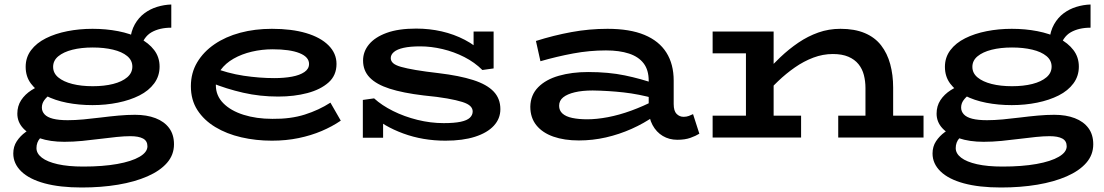

<svg xmlns="http://www.w3.org/2000/svg" viewBox="-20 -611 4906 853"><path d="M343 222Q246 222 178 203.5Q110 185 74.5 150.5Q39 116 39 71Q39 40 54.5 16.5Q70 -7 93.5 -24Q117 -41 140 -51L193 -24Q175 -16 158.5 2.5Q142 21 142 47Q142 71 166 89.5Q190 108 236.5 118.5Q283 129 350 129Q437 129 501 117.5Q565 106 600 85.5Q635 65 635 39Q635 15 615.5 4.5Q596 -6 559 -6Q533 -6 498.5 -2.5Q464 1 425 6Q386 11 345.5 15Q305 19 266 19Q203 19 156 3Q109 -13 83 -41Q57 -69 57 -106Q57 -140 74 -166Q91 -192 120 -210.5Q149 -229 184 -241L233 -208Q218 -202 202.5 -191Q187 -180 176.5 -165.5Q166 -151 166 -133Q166 -116 178 -103Q190 -90 215.5 -83.5Q241 -77 281 -77Q313 -77 351 -80.5Q389 -84 428.5 -89Q468 -94 506.5 -97.5Q545 -101 580 -101Q632 -101 671 -86Q710 -71 731.5 -42Q753 -13 753 30Q753 77 722 112.5Q691 148 635 172.5Q579 197 504.5 209.5Q430 222 343 222ZM391 -144Q331 -144 277.5 -154.5Q224 -165 182.5 -186.5Q141 -208 117.5 -239.5Q94 -271 94 -314Q94 -356 118 -388Q142 -420 184 -441Q226 -462 279.5 -472.5Q333 -483 391 -483Q451 -483 505 -472.5Q559 -462 600 -441Q641 -420 665 -388.5Q689 -357 689 -315Q689 -273 665 -240.5Q641 -208 599.5 -187Q558 -166 504 -155Q450 -144 391 -144ZM392 -228Q443 -228 482.5 -238Q522 -248 545 -267.5Q568 -287 568 -315Q568 -343 545 -362Q522 -381 482 -390.5Q442 -400 392 -400Q341 -400 301.5 -390Q262 -380 239 -361Q216 -342 216 -314Q216 -286 239 -267Q262 -248 301.5 -238Q341 -228 392 -228ZM602 -392 558 -431Q562 -473 579 -503Q596 -533 621.5 -552Q647 -571 678 -580.5Q709 -590 741 -591V-488Q689 -488 653 -467.5Q617 -447 602 -392Z M1188 14Q1117 14 1052 -1Q987 -16 936.5 -46.5Q886 -77 857 -122Q828 -167 828 -228Q828 -287 856 -334Q884 -381 933 -414.5Q982 -448 1047 -465.5Q1112 -483 1188 -483Q1276 -483 1340 -464Q1404 -445 1439.5 -409.5Q1475 -374 1475 -327Q1475 -276 1439.5 -244.5Q1404 -213 1345.5 -197.5Q1287 -182 1216 -182Q1135 -182 1060.5 -199Q986 -216 917 -244V-314Q992 -285 1062.5 -274.5Q1133 -264 1198 -264Q1243 -264 1277.5 -270.5Q1312 -277 1332.5 -291Q1353 -305 1353 -327Q1353 -358 1310.5 -375Q1268 -392 1191 -392Q1144 -392 1099 -381.5Q1054 -371 1018 -350.5Q982 -330 960.5 -300.5Q939 -271 939 -232Q939 -186 972 -152.5Q1005 -119 1062 -101Q1119 -83 1190 -83Q1271 -82 1334 -102Q1397 -122 1448 -155L1494 -75Q1456 -49 1409 -29Q1362 -9 1306.5 2.5Q1251 14 1188 14Z M1959 14Q1909 14 1862 6Q1815 -2 1771.5 -18Q1728 -34 1692 -55Q1656 -76 1629 -104L1682 -117V1H1592V-167L1642 -174Q1676 -143 1726 -118Q1776 -93 1834.5 -78.5Q1893 -64 1951 -64Q1998 -64 2026.5 -70Q2055 -76 2067.5 -88Q2080 -100 2080 -116Q2080 -129 2069.5 -139.5Q2059 -150 2034 -158Q2009 -166 1967 -173.5Q1925 -181 1862 -187Q1770 -198 1711 -217Q1652 -236 1622.5 -266.5Q1593 -297 1593 -342Q1593 -382 1619.5 -414Q1646 -446 1698 -465Q1750 -484 1829 -484Q1888 -484 1942.5 -471.5Q1997 -459 2045 -434Q2093 -409 2132 -370L2084 -352V-471H2173V-307L2123 -300Q2089 -334 2043 -357.5Q1997 -381 1946 -393Q1895 -405 1847 -405Q1802 -405 1773 -398.5Q1744 -392 1730 -380Q1716 -368 1716 -353Q1716 -340 1726.5 -330.5Q1737 -321 1761.5 -314Q1786 -307 1827 -300Q1868 -293 1929 -286Q2021 -275 2082 -255.5Q2143 -236 2173 -204.5Q2203 -173 2203 -126Q2203 -84 2174 -52.5Q2145 -21 2090.5 -3.5Q2036 14 1959 14Z M2989 10Q2953 10 2924.5 -7Q2896 -24 2879 -55.5Q2862 -87 2862 -129V-252Q2862 -300 2839.5 -329.5Q2817 -359 2774.5 -373Q2732 -387 2672 -387Q2599 -387 2526.5 -373.5Q2454 -360 2381 -339L2361 -429Q2440 -454 2519 -468.5Q2598 -483 2679 -483Q2778 -483 2843 -456Q2908 -429 2940.5 -377.5Q2973 -326 2973 -253V-149Q2973 -118 2986 -105Q2999 -92 3017 -92Q3030 -92 3040.5 -96Q3051 -100 3059 -104L3087 -17Q3071 -7 3047 1.5Q3023 10 2989 10ZM2552 13Q2487 13 2438.5 -4Q2390 -21 2363 -54.5Q2336 -88 2336 -137Q2337 -189 2371 -223.5Q2405 -258 2463 -274.5Q2521 -291 2593 -291Q2684 -291 2756 -276Q2828 -261 2890 -239V-173Q2818 -193 2750 -200.5Q2682 -208 2613 -209Q2567 -209 2533.5 -201Q2500 -193 2482 -178.5Q2464 -164 2464 -141Q2464 -120 2479 -106.5Q2494 -93 2522.5 -87Q2551 -81 2589 -81Q2631 -81 2681 -90.5Q2731 -100 2784.5 -119.5Q2838 -139 2890 -166L2888 -96Q2841 -63 2786 -38.5Q2731 -14 2672 -0.5Q2613 13 2552 13Z M3825 0V-220Q3825 -250 3818 -277.5Q3811 -305 3794 -326Q3777 -347 3749 -359Q3721 -371 3680 -371Q3636 -371 3593.5 -355Q3551 -339 3511.5 -311.5Q3472 -284 3437 -250.5Q3402 -217 3373 -182V-280Q3408 -320 3446.5 -356.5Q3485 -393 3527 -421.5Q3569 -450 3615.5 -466.5Q3662 -483 3714 -483Q3777 -483 3822 -464Q3867 -445 3894.5 -409.5Q3922 -374 3935 -326Q3948 -278 3948 -222V0ZM3146 0V-97H3539V0ZM3294 0V-471H3417V0ZM3146 -374V-471H3389V-374ZM3704 0V-97H4083V0Z M4427 222Q4330 222 4262 203.5Q4194 185 4158.5 150.5Q4123 116 4123 71Q4123 40 4138.5 16.5Q4154 -7 4177.5 -24Q4201 -41 4224 -51L4277 -24Q4259 -16 4242.5 2.5Q4226 21 4226 47Q4226 71 4250 89.5Q4274 108 4320.5 118.5Q4367 129 4434 129Q4521 129 4585 117.5Q4649 106 4684 85.5Q4719 65 4719 39Q4719 15 4699.5 4.5Q4680 -6 4643 -6Q4617 -6 4582.5 -2.5Q4548 1 4509 6Q4470 11 4429.5 15Q4389 19 4350 19Q4287 19 4240 3Q4193 -13 4167 -41Q4141 -69 4141 -106Q4141 -140 4158 -166Q4175 -192 4204 -210.5Q4233 -229 4268 -241L4317 -208Q4302 -202 4286.5 -191Q4271 -180 4260.5 -165.5Q4250 -151 4250 -133Q4250 -116 4262 -103Q4274 -90 4299.5 -83.5Q4325 -77 4365 -77Q4397 -77 4435 -80.5Q4473 -84 4512.5 -89Q4552 -94 4590.5 -97.5Q4629 -101 4664 -101Q4716 -101 4755 -86Q4794 -71 4815.5 -42Q4837 -13 4837 30Q4837 77 4806 112.5Q4775 148 4719 172.5Q4663 197 4588.5 209.5Q4514 222 4427 222ZM4475 -144Q4415 -144 4361.5 -154.5Q4308 -165 4266.5 -186.5Q4225 -208 4201.5 -239.5Q4178 -271 4178 -314Q4178 -356 4202 -388Q4226 -420 4268 -441Q4310 -462 4363.5 -472.5Q4417 -483 4475 -483Q4535 -483 4589 -472.5Q4643 -462 4684 -441Q4725 -420 4749 -388.5Q4773 -357 4773 -315Q4773 -273 4749 -240.5Q4725 -208 4683.5 -187Q4642 -166 4588 -155Q4534 -144 4475 -144ZM4476 -228Q4527 -228 4566.5 -238Q4606 -248 4629 -267.5Q4652 -287 4652 -315Q4652 -343 4629 -362Q4606 -381 4566 -390.5Q4526 -400 4476 -400Q4425 -400 4385.5 -390Q4346 -380 4323 -361Q4300 -342 4300 -314Q4300 -286 4323 -267Q4346 -248 4385.5 -238Q4425 -228 4476 -228ZM4686 -392 4642 -431Q4646 -473 4663 -503Q4680 -533 4705.5 -552Q4731 -571 4762 -580.5Q4793 -590 4825 -591V-488Q4773 -488 4737 -467.5Q4701 -447 4686 -392Z"/></svg>

Font: BioRhyme SemiExpanded SemiBold
Style: Regular
Weight: 600
Width: 6
Designer: Aoife Mooney
Foundry: Aoife Mooney Type
Version: Version 1.600;gftools[0.9.33]